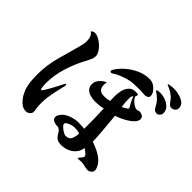

<svg xmlns="http://www.w3.org/2000/svg" viewBox="-188 -1072 1377 1377"><g transform="rotate(45 500.0 -383.5)"><path d="M605 -108Q596 -113 578 -114.5Q560 -116 549 -116Q541 -116 524 -111.5Q507 -107 493 -99Q479 -91 479 -80Q479 -71 492.5 -58.5Q506 -46 522.5 -36.5Q539 -27 548 -27Q583 -27 594 -53.5Q605 -80 605 -108ZM732 -490Q720 -510 709.5 -530Q699 -550 691 -572Q685 -567 682.5 -559Q680 -551 680 -543Q680 -500 686 -458Q695 -462 711.5 -471.5Q728 -481 732 -490ZM298 -584Q298 -565 287 -542.5Q276 -520 267 -503Q230 -435 205.5 -354Q181 -273 181 -195Q181 -191 181.5 -176.5Q182 -162 184.5 -149Q187 -136 192 -136Q197 -136 208 -153.5Q219 -171 232 -194.5Q245 -218 255.5 -238Q266 -258 269 -264Q270 -266 276.5 -279Q283 -292 286 -292Q293 -292 293 -284Q293 -278 291 -270Q289 -262 287 -256Q283 -237 278.5 -217.5Q274 -198 270 -178Q265 -153 261.5 -127Q258 -101 258 -75Q258 -62 258.5 -48Q259 -34 261 -20Q262 -13 263.5 -5Q265 3 265 11Q265 27 251.5 38.5Q238 50 221 50Q191 50 166 27Q141 4 124.5 -27.5Q108 -59 103 -85Q97 -112 95 -139.5Q93 -167 93 -194Q93 -287 117 -376.5Q141 -466 166 -554Q170 -569 173 -584Q176 -599 176 -614Q176 -636 170.5 -653.5Q165 -671 147 -684Q149 -691 159 -695Q169 -699 176 -699Q194 -699 215 -688Q236 -677 255 -659.5Q274 -642 286 -622Q298 -602 298 -584ZM873 -3Q873 13 860 24Q847 35 832 35Q818 35 799 29.5Q780 24 759 24Q752 24 744.5 25Q737 26 730 26Q723 26 723 22Q723 19 730 11.5Q737 4 743.5 -4.5Q750 -13 750 -18Q750 -29 733 -43Q716 -57 706 -62Q702 -29 682 -5.5Q662 18 633 30Q604 42 572 42Q544 42 529.5 33Q515 24 507 11Q499 -2 490.5 -14.5Q482 -27 466 -34Q453 -34 437.5 -36.5Q422 -39 411 -47.5Q400 -56 400 -73Q400 -87 412 -103Q424 -119 434 -126Q454 -141 485.5 -151Q517 -161 542 -161Q559 -161 575 -160Q591 -159 607 -158Q607 -208 606 -258.5Q605 -309 603 -360Q564 -351 522 -351Q498 -351 474 -357.5Q450 -364 434.5 -380Q419 -396 419 -425Q419 -453 441 -476Q463 -499 487 -509Q483 -497 483 -480Q483 -423 542 -423Q572 -423 597 -430Q597 -442 596.5 -454.5Q596 -467 596 -479Q596 -507 603 -536.5Q610 -566 629 -586.5Q648 -607 683 -607Q688 -607 697.5 -606Q707 -605 707 -597Q707 -589 702 -585Q702 -573 715 -558Q728 -543 745.5 -532Q763 -521 774 -521Q787 -521 799 -527Q814 -527 829 -519Q844 -511 844 -493Q844 -473 827.5 -455Q811 -437 787 -422Q763 -407 738.5 -396Q714 -385 697 -380Q697 -374 697.5 -368.5Q698 -363 699 -357Q704 -302 709 -247Q714 -192 716 -136Q745 -126 775.5 -111.5Q806 -97 831 -75.5Q856 -54 868 -24Q873 -12 873 -3ZM778 -661Q778 -647 765.5 -641Q753 -635 741 -635Q728 -635 715 -636.5Q702 -638 688 -638Q660 -638 630 -636.5Q600 -635 573 -627Q545 -619 519.5 -608.5Q494 -598 470 -582Q467 -581 464.5 -579.5Q462 -578 459 -578Q448 -578 448 -589Q448 -595 451 -599Q473 -637 510.5 -669.5Q548 -702 593 -722Q638 -742 682 -742Q687 -742 692 -742Q697 -742 701 -741Q718 -739 736 -726.5Q754 -714 766 -696.5Q778 -679 778 -661ZM930 -638Q930 -625 919.5 -613.5Q909 -602 896 -602Q872 -602 860 -626Q851 -644 839.5 -660Q828 -676 812 -689Q805 -696 796.5 -701.5Q788 -707 780 -713Q778 -714 778 -718Q778 -722 785.5 -723.5Q793 -725 802 -725.5Q811 -726 813 -726Q838 -726 865 -716Q892 -706 911 -686.5Q930 -667 930 -638ZM983 -743Q983 -726 971 -715.5Q959 -705 942 -705Q926 -705 914.5 -720.5Q903 -736 895 -746Q888 -755 879 -762.5Q870 -770 860 -777Q850 -784 838.5 -790Q827 -796 815 -800Q813 -801 809.5 -802.5Q806 -804 806 -807Q806 -811 818 -813Q830 -815 843.5 -816Q857 -817 861 -817Q883 -817 911.5 -810Q940 -803 961.5 -787Q983 -771 983 -743Z"/></g></svg>

Font: Kaisei HarunoUmi
Style: Bold
Weight: 700
Designer: Font-Kai, 金井和夫
Foundry: KAZUO KANAI
Version: Version 5.003